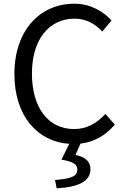

<svg xmlns="http://www.w3.org/2000/svg" viewBox="-20 -767 678 1040"><path d="M551 -150C504 -99 451 -68 381 -68C241 -68 153 -184 153 -369C153 -552 245 -666 384 -666C447 -666 496 -637 534 -596L584 -656C542 -703 472 -747 383 -747C197 -747 58 -603 58 -366C58 -138 184 1 355 12L313 98C377 108 399 124 399 152C399 185 371 201 278 208L287 253C404 247 470 215 470 150C470 105 440 84 389 72L416 11C492 2 552 -34 602 -92Z"/></svg>

Font: Noto Sans Mono CJK SC Regular
Style: Regular
Weight: 400
Designer: Ryoko NISHIZUKA (kana & ideographs); Paul D. Hunt (Latin, Greek & Cyrillic); Wenlong ZHANG (bopomofo); Sandoll Communica
Foundry: Adobe Systems Incorporated
Version: Version 1.005;PS 1.005;hotconv 1.0.96;makeotf.lib2.5.65012